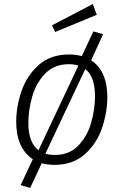

<svg xmlns="http://www.w3.org/2000/svg" viewBox="-20 -803 609 948"><path d="M510 -324Q510 -250 484.5 -173Q459 -96 400 -42.5Q341 11 249 11Q216 11 186 3L129 125L82 111L142 -17Q102 -43 81 -90Q60 -137 60 -201Q60 -276 86 -352.5Q112 -429 170.5 -481.5Q229 -534 321 -534Q354 -534 384 -526L441 -648L489 -634L430 -505Q469 -480 489.5 -434Q510 -388 510 -324ZM120 -196Q120 -99 170 -61L367 -479Q347 -486 320 -486Q248 -486 203 -439.5Q158 -393 139 -326Q120 -259 120 -196ZM449 -328Q449 -425 401 -462L204 -44Q225 -38 251 -38Q322 -38 366.5 -84Q411 -130 430 -196.5Q449 -263 449 -328ZM458 -730 252 -645 237 -678 438 -783Z"/></svg>

Font: FiraGO Light
Style: Italic
Weight: 300
Italic angle: -8°
Designer: bBox Type GmbH
Foundry: bBox Type GmbH
Version: Version 1.001